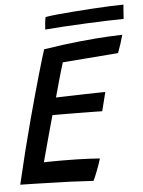

<svg xmlns="http://www.w3.org/2000/svg" viewBox="-56 -845 666 895"><g transform="rotate(-5 277.5 -398.0)"><path d="M345 5.6Q292.2 2.3 241.4 0.1Q190.6 -2.1 136.2 -3.1Q104.7 -4 69.9 -5Q35.1 -5.9 3.2 -6.4Q21.6 -85.1 40.6 -161.6Q59.7 -238.1 78.2 -306.9Q111.8 -431.4 135.4 -513.2Q159 -594.9 169.2 -625.5Q262.7 -640.3 341.2 -648.1Q419.8 -655.9 472.1 -658.6Q524.4 -661.2 537.9 -661.2Q531.8 -639.1 525.5 -619.7Q519.2 -600.3 510.9 -577.9L250.7 -557.4Q247 -546 240.4 -524.1Q233.9 -502.1 226.8 -477Q219.8 -451.9 213.8 -430.1Q207.8 -408.2 204.6 -396.9Q215.9 -397.2 238.5 -397.8Q261 -398.3 289.1 -399.2Q317.2 -400.1 346 -400.8Q374.8 -401.5 398.6 -401.9Q422.3 -402.3 435.9 -402.5L413.8 -314.4Q406.7 -314.6 384.2 -314.9Q361.7 -315.3 331.4 -315.6Q301.1 -315.9 270.3 -316.2Q239.5 -316.4 215.3 -316.5Q191.2 -316.6 181 -316.3Q179.2 -309.8 173.8 -290.6Q168.4 -271.3 161.3 -245.4Q154.2 -219.4 146.7 -191.8Q139.1 -164.2 132.7 -140.1Q126.2 -116 122.1 -100.9Q133.3 -101.6 161.3 -101.7Q189.2 -101.9 214.1 -101.9Q246.8 -101.9 279.7 -101Q312.5 -100.1 340.1 -98.7Q367.7 -97.2 383.8 -95.9Q380.1 -83.4 374.7 -67.8Q369.3 -52.2 363.3 -37.2Q357.4 -22.1 352.6 -10.7Q347.8 0.8 345 5.6ZM550.5 -734.1Q518.2 -734.1 472.2 -732.6Q426.2 -731 374.4 -728.6Q322.5 -726.2 272.4 -723.2Q222.4 -720.2 182.3 -716.8Q182.9 -731.1 184.6 -746.7Q186.2 -762.3 189.2 -774.8Q206.7 -778.1 241.5 -781.6Q276.4 -785 320 -788.4Q363.7 -791.8 408.9 -794.6Q454.1 -797.4 492.8 -799.1Q531.4 -800.8 555.4 -800.8Z"/></g></svg>

Font: Grandstander Thin
Style: Italic
Weight: 100
Italic angle: -15°
Designer: Tyler Finck
Foundry: Etcetera Type Co
Version: Version 1.200